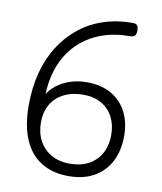

<svg xmlns="http://www.w3.org/2000/svg" viewBox="-80 -757 701 833"><g transform="rotate(10 270.5 -340.5)"><path d="M278 11Q208 11 158 -19.5Q108 -50 81.5 -111Q55 -172 55 -262Q55 -340 72.5 -406.5Q90 -473 123.5 -525.5Q157 -578 204 -615.5Q251 -653 310 -672.5Q369 -692 438 -692Q448 -692 453 -689Q458 -686 460.5 -679.5Q463 -673 463 -662Q463 -651 460 -644.5Q457 -638 450.5 -635.5Q444 -633 433 -633Q379 -633 332 -619.5Q285 -606 246 -579.5Q207 -553 178.5 -514Q150 -475 134.5 -424Q119 -373 118 -311L101 -289Q113 -322 139 -348Q165 -374 203 -389Q241 -404 287 -404Q350 -404 394.5 -378.5Q439 -353 462.5 -307.5Q486 -262 486 -202Q486 -138 461.5 -90Q437 -42 390.5 -15.5Q344 11 278 11ZM274 -43Q323 -43 358 -62.5Q393 -82 411.5 -116.5Q430 -151 430 -196Q430 -241 412.5 -275Q395 -309 361.5 -328.5Q328 -348 281 -348Q231 -348 194.5 -329Q158 -310 139 -276.5Q120 -243 120 -199Q120 -153 138.5 -118Q157 -83 191.5 -63Q226 -43 274 -43Z"/></g></svg>

Font: Fredoka Light Light
Style: Regular
Weight: 300
Version: Version 2.001